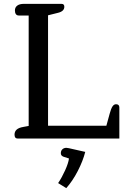

<svg xmlns="http://www.w3.org/2000/svg" viewBox="-20 -715 652 991"><path d="M71 0Q55 0 55 -20Q55 -36 66 -46Q77 -56 101 -60L128 -65V-635H77Q67 -635 62 -642Q57 -649 57 -661Q57 -677 69 -686Q81 -695 102 -695H298Q312 -695 312 -680Q312 -657 280 -649L228 -636V-66H529L546 -128Q553 -154 560.5 -165.5Q568 -177 579 -177Q596 -177 596 -160V0ZM280 230Q299 202 316 164.5Q333 127 336 103L308 94Q294 89 294 76Q294 63 302 55.5Q310 48 323 48Q326 48 336 50L420 69Q408 116 381.5 167.5Q355 219 322 256Z"/></svg>

Font: Maitree Medium
Style: Regular
Weight: 500
Designer: CadsonDemak Team
Foundry: CadsonDemak
Version: Version 1.010